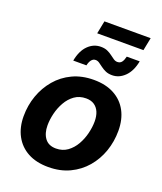

<svg xmlns="http://www.w3.org/2000/svg" viewBox="-161 -989 931 1103"><g transform="rotate(20 305.0 -437.5)"><path d="M266.1 10.7Q192.9 10.7 141.1 -17.3Q89.4 -45.4 61.8 -96.7Q34.2 -147.9 34.2 -216.3Q34.2 -282.2 55.4 -342Q76.7 -401.9 116.5 -448.7Q156.2 -495.6 213.4 -522.7Q270.5 -549.8 343.3 -549.8Q416.5 -549.8 468.3 -521.7Q520 -493.7 547.4 -442.6Q574.7 -391.6 574.7 -322.3Q574.7 -256.8 554 -197Q533.2 -137.2 493.2 -90.3Q453.1 -43.5 396 -16.4Q338.9 10.7 266.1 10.7ZM271.5 -104.5Q312 -104.5 341.6 -126Q371.1 -147.5 390.4 -181.4Q409.7 -215.3 418.9 -253.9Q428.2 -292.5 428.2 -326.2Q428.2 -359.4 418 -383.5Q407.7 -407.7 387.7 -421.1Q367.7 -434.6 337.4 -434.6Q296.9 -434.6 267.3 -413.3Q237.8 -392.1 218.8 -358.4Q199.7 -324.7 190.4 -286.4Q181.2 -248 181.2 -213.4Q181.2 -164.6 203.9 -134.5Q226.6 -104.5 271.5 -104.5ZM430.7 -610.4Q407.2 -610.4 390.4 -617.9Q373.5 -625.5 360.4 -635.5Q347.2 -645.5 336.2 -653.1Q325.2 -660.6 313.5 -660.6Q297.9 -660.6 287.8 -647.5Q277.8 -634.3 273.4 -613.3H192.9Q204.6 -675.8 238 -709Q271.5 -742.2 315.9 -742.2Q339.8 -742.2 356.4 -734.6Q373 -727.1 385.7 -717.3Q398.4 -707.5 409.7 -700Q420.9 -692.4 433.1 -692.4Q450.2 -692.4 459.5 -704.6Q468.8 -716.8 474.1 -739.7H553.2Q541.5 -677.7 507.6 -644Q473.6 -610.4 430.7 -610.4ZM566.9 -886.2 551.3 -807.6H268.6L284.2 -886.2Z"/></g></svg>

Font: Inter 16pt
Style: Bold Italic
Weight: 700
Italic angle: -9.3988°
Version: Version 4.001;git-66647c0bb